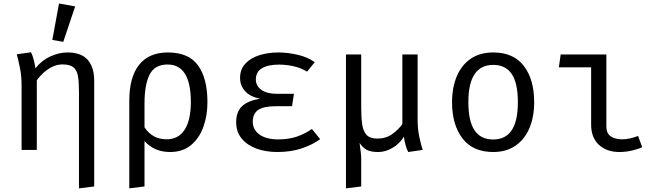

<svg xmlns="http://www.w3.org/2000/svg" viewBox="-20 -848 3732 1086"><path d="M361 -551.3Q440 -551.3 476.4 -509.2Q512.8 -467.2 512.8 -392.3V206.7L426.7 217.4V-328.7Q426.7 -384.1 420.8 -417.9Q414.9 -451.8 394.9 -467.7Q374.9 -483.6 332.8 -483.6Q302.6 -483.6 274.9 -469.7Q247.2 -455.9 224.9 -435.4Q202.6 -414.9 188.2 -393.3V0H102.1V-363.1Q102.1 -417.4 93.1 -462.6Q84.1 -507.7 74.9 -541L155.4 -552.3Q163.1 -538.5 170.8 -509.7Q178.5 -481 180 -461.5Q214.9 -505.6 264.1 -528.5Q313.3 -551.3 361 -551.3ZM313.8 -828.2 405.1 -811.8 337.9 -611.3 275.9 -622.1Z M929.7 -551.3Q1047.2 -551.3 1100.3 -477.9Q1153.3 -404.6 1153.3 -270.3Q1153.3 -194.4 1130.3 -130.3Q1107.2 -66.2 1060.3 -27.2Q1013.3 11.8 942.1 11.8Q852.3 11.8 797.4 -50.3V206.7L711.3 217.4V-277.4Q711.3 -411.8 766.9 -481.5Q822.6 -551.3 929.7 -551.3ZM927.7 -483.1Q854.9 -483.1 826.2 -425.9Q797.4 -368.7 797.4 -263.6V-127.7Q842.1 -60 922.6 -60Q989.2 -60 1024.4 -114.4Q1059.5 -168.7 1059.5 -270.8Q1059.5 -483.1 927.7 -483.1Z M1631.8 -247.2H1539.5Q1470.3 -247.2 1440 -225.9Q1409.7 -204.6 1409.7 -159.5Q1409.7 -114.4 1447.9 -86.9Q1486.2 -59.5 1554.4 -59.5Q1613.3 -59.5 1660 -75.6Q1706.7 -91.8 1744.1 -118.5L1790.8 -61Q1751.8 -31.3 1689.7 -9.7Q1627.7 11.8 1549.2 11.8Q1482.6 11.8 1430 -7.7Q1377.4 -27.2 1346.7 -64.6Q1315.9 -102.1 1315.9 -156.4Q1315.9 -217.9 1351 -249Q1386.2 -280 1451.3 -289.2Q1394.9 -301 1366.4 -332.3Q1337.9 -363.6 1337.9 -407.7Q1337.9 -455.4 1367.2 -487.4Q1396.4 -519.5 1445.9 -535.4Q1495.4 -551.3 1554.9 -551.3Q1606.2 -551.3 1662.6 -538.5Q1719 -525.6 1760.5 -496.4L1716.9 -442.6Q1682.1 -464.1 1640.5 -473.3Q1599 -482.6 1558.5 -482.6Q1496.4 -482.6 1461.8 -462.1Q1427.2 -441.5 1427.2 -398.5Q1427.2 -361.5 1458.7 -339.5Q1490.3 -317.4 1545.1 -317.4H1642.6Z M2342.1 -540V-171.8Q2342.1 -119 2351.5 -74.9Q2361 -30.8 2370.8 0L2289.2 11.8Q2281 -1.5 2273.8 -28.5Q2266.7 -55.4 2264.6 -74.9Q2240.5 -35.4 2200.5 -11.8Q2160.5 11.8 2120 11.8Q2079 11.8 2056.2 0.5Q2033.3 -10.8 2013.8 -39.5Q2017.4 -11.8 2020.3 10.8Q2023.1 33.3 2023.1 49.7V206.7L1936.9 217.4V-540H2023.1V-237.4Q2023.1 -183.1 2028.7 -144.4Q2034.4 -105.6 2053.6 -84.9Q2072.8 -64.1 2113.8 -64.1Q2162.6 -64.1 2197.7 -89Q2232.8 -113.8 2255.9 -146.2V-540Z M2770.3 -551.3Q2884.6 -551.3 2943.1 -474.9Q3001.5 -398.5 3001.5 -270.3Q3001.5 -187.7 2974.9 -124.1Q2948.2 -60.5 2896.4 -24.4Q2844.6 11.8 2769.2 11.8Q2654.9 11.8 2595.9 -65.1Q2536.9 -142.1 2536.9 -269.2Q2536.9 -352.3 2563.6 -416.2Q2590.3 -480 2642.3 -515.6Q2694.4 -551.3 2770.3 -551.3ZM2770.3 -481Q2700.5 -481 2664.9 -429.2Q2629.2 -377.4 2629.2 -269.2Q2629.2 -162.1 2664.4 -110.5Q2699.5 -59 2769.2 -59Q2839 -59 2874.1 -110.8Q2909.2 -162.6 2909.2 -270.3Q2909.2 -377.9 2874.4 -429.5Q2839.5 -481 2770.3 -481Z M3323.6 -467.2H3141L3151.3 -540H3409.7V-133.3Q3409.7 -93.3 3434.6 -76.7Q3459.5 -60 3499 -60Q3520.5 -60 3543.8 -65.1Q3567.2 -70.3 3589.2 -79L3612.3 -15.9Q3594.4 -6.2 3557.7 2.8Q3521 11.8 3484.1 11.8Q3411.3 11.8 3367.4 -29Q3323.6 -69.7 3323.6 -143.1Z"/></svg>

Font: FiraCode Nerd Font
Style: Regular
Weight: 400
Designer: Carrois Corporate, Edenspiekermann AG, Nikita Prokopov
Foundry: Carrois Corporate, Edenspiekermann AG, Nikita Prokopov
Version: Version 6.002;Nerd Fonts 2.2.2